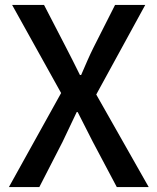

<svg xmlns="http://www.w3.org/2000/svg" viewBox="-20 -756 636 776"><path d="M16 0H139L233 -183C251 -220 269 -258 290 -303H294C317 -258 336 -220 355 -183L452 0H581L369 -374L567 -736H445L358 -564C341 -530 327 -497 308 -453H303C281 -497 265 -530 247 -564L158 -736H29L227 -380Z"/></svg>

Font: Noto Sans CJK JP Medium
Style: Regular
Weight: 500
Designer: Ryoko NISHIZUKA (kana & ideographs); Paul D. Hunt (Latin, Greek & Cyrillic); Wenlong ZHANG (bopomofo); Sandoll Communica
Foundry: Adobe Systems Incorporated
Version: Version 1.004;PS 1.004;hotconv 1.0.82;makeotf.lib2.5.63406